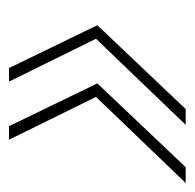

<svg xmlns="http://www.w3.org/2000/svg" viewBox="-23 -478 432 426"><g transform="rotate(-90 193.0 -265.0)"><path d="M0 -69 191 -268 96 -461H126L221 -265L35 -69ZM129 -69 320 -268 225 -461H255L350 -265L164 -69Z"/></g></svg>

Font: Prodigy Sans ExtraLight
Style: Italic
Weight: 200
Italic angle: -13°
Designer: Wei Huang
Foundry: Wei Huang
Version: Version 1.003; ttfautohint (v1.8.3)